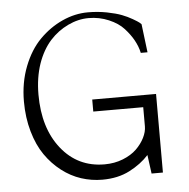

<svg xmlns="http://www.w3.org/2000/svg" viewBox="-51 -750 795 808"><g transform="rotate(-5 346.5 -345.5)"><path d="M335.9 -281.2V-332H605.5V0H557.6L546.9 -79.1Q514.2 -43 464.8 -17.6Q415.5 7.8 349.6 7.8Q303.7 7.8 260.3 -6.3Q216.8 -20.5 178.5 -50Q140.1 -79.6 111.3 -121.1Q82.5 -162.6 65.7 -221.4Q48.8 -280.3 48.8 -348.6Q48.8 -428.7 75.2 -496.3Q101.6 -564 144.8 -607.4Q188 -650.9 241.2 -675Q294.4 -699.2 349.6 -699.2Q391.6 -699.2 429.9 -691.7Q468.3 -684.1 491.7 -675Q515.1 -666 535.6 -654.1Q556.2 -642.1 561.8 -637.5Q567.4 -632.8 570.3 -629.9L585 -509.8H556.6Q550.8 -537.6 535.2 -565.4Q521.5 -589.8 498.5 -615.2Q475.6 -640.6 435.5 -657.7Q395.5 -674.8 350.6 -674.8Q306.2 -674.8 263.2 -654.3Q219.2 -633.3 186.5 -597.2Q152.3 -559.1 132.3 -502Q112.3 -443.4 112.3 -372.1Q112.3 -230.5 181.9 -143.1Q251.5 -55.7 364.3 -55.7Q406.2 -55.7 441.9 -69.8Q477.5 -84 499.8 -105.7Q522 -127.4 534.4 -152.3Q546.9 -177.2 546.9 -200.2V-281.2Z"/></g></svg>

Font: Buda
Style: light
Weight: 400
Version: Version 1.002